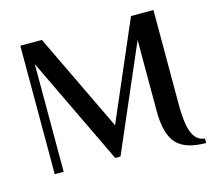

<svg xmlns="http://www.w3.org/2000/svg" viewBox="-101 -784 1064 953"><g transform="rotate(-15 431.0 -307.5)"><path d="M845.2 44.9Q737.8 44.9 693.4 -5.1Q648.9 -55.2 648.9 -169.9V-537.1L417 0H390.1L125 -553.2V0H79.1V-660.2H189.9L431.2 -157.2L647.9 -660.2H763.2V-169.9Q763.2 -76.7 782.2 -29.5Q801.3 17.6 845.2 22Z"/></g></svg>

Font: El Messiri SemiBold
Style: Regular
Weight: 600
Designer: Mohamed Gaber
Foundry: Kief Type Foundry
Version: Version 2.007;PS 002.007;hotconv 1.0.88;makeotf.lib2.5.64775